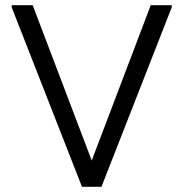

<svg xmlns="http://www.w3.org/2000/svg" viewBox="-20 -720 707 740"><path d="M296 0 303 -21 561 -700H642V-692L371 0ZM296 0 25 -692V-700H106L364 -21L371 0Z"/></svg>

Font: Fustat
Style: Regular
Weight: 400
Designer: Mohamed Gaber, Khaled Hosny, Laura Garcia Mut
Foundry: Kief Type Foundry, Alif Type Foundry, Hard Type Foundry
Version: Version 1.007